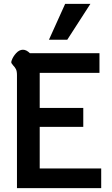

<svg xmlns="http://www.w3.org/2000/svg" viewBox="-20 -976 583 996"><path d="M68 -587Q68 -607 62.5 -617.5Q57 -628 48 -637Q42 -644 39.5 -648.5Q37 -653 40 -661Q47 -682 63.5 -700Q80 -718 99 -718Q117 -718 135 -700H496V-598H186V-416H412V-318H186V-102H505V0H68ZM318 -956H449L329 -770H234Z"/></svg>

Font: Niramit SemiBold
Style: Regular
Weight: 600
Designer: Katatrad Aksorn Co.,Ltd.
Foundry: Cadson Demak Co.,Ltd.
Version: Version 1.001; ttfautohint (v1.6)